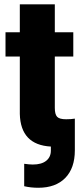

<svg xmlns="http://www.w3.org/2000/svg" viewBox="-20 -680 383 903"><path d="M324.7 -414.1H237.8V-172.4Q237.8 -142.6 248.5 -130.9Q259.3 -119.1 291 -119.1Q315.4 -119.1 332 -122.1V26.9Q332 110.8 286.9 157Q241.7 203.1 160.2 203.1Q124.5 203.1 93.8 195.8V90.3Q118.7 93.8 134.3 93.8Q175.3 93.8 197.3 76.2Q219.2 58.6 219.2 28.3V9.3Q76.7 1.5 73.2 -144.5V-414.1H5.9V-528.3H73.2V-659.7H237.8V-528.3H324.7Z"/></svg>

Font: Roboto Black
Style: Regular
Weight: 900
Designer: Google
Version: Version 2.134; 2016